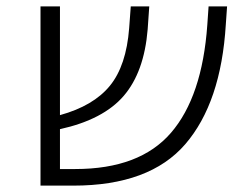

<svg xmlns="http://www.w3.org/2000/svg" viewBox="-20 -582 761 602"><path d="M692 -562 688 -505Q673 -260 561 -130Q449 0 210 0H107V-562H168V-221Q273 -250 324.5 -313Q376 -376 385 -494L390 -562H448L443 -490Q432 -356 368 -281.5Q304 -207 168 -177V-52H216Q418 -52 516 -165.5Q614 -279 630 -504L634 -562Z"/></svg>

Font: FiraGO Light
Style: Italic
Weight: 300
Italic angle: -8°
Designer: bBox Type GmbH
Foundry: bBox Type GmbH
Version: Version 1.001